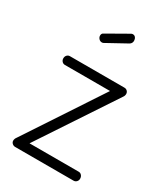

<svg xmlns="http://www.w3.org/2000/svg" viewBox="-175 -776 743 855"><g transform="rotate(30 196.5 -348.5)"><path d="M25 -20Q25 -30 32 -39L288 -427H56Q47 -427 41 -433.5Q35 -440 35 -449Q35 -459 41 -465.5Q47 -472 56 -472H336Q345 -472 351 -466Q357 -460 357 -451Q357 -442 351 -434L94 -46H347Q356 -46 362 -39Q368 -32 368 -22Q368 -13 362 -6.5Q356 0 347 0H47Q38 0 31.5 -6Q25 -12 25 -20ZM126 -619Q126 -630 135 -634L242 -695Q246 -697 250 -697Q259 -697 264 -690Q269 -683 269 -674Q269 -661 258 -654L158 -599Q154 -596 148 -596Q139 -596 132.5 -603Q126 -610 126 -619Z"/></g></svg>

Font: Terminal Dosis
Style: Light
Weight: 300
Designer: EdgarTolentino, PabloImpallari, IginoMarini
Foundry: EdgarTolentino, PabloImpallari, IginoMarini
Version: Version 1.006